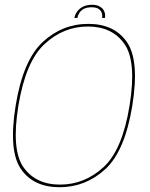

<svg xmlns="http://www.w3.org/2000/svg" viewBox="-20 -780 627 804"><path d="M229.5 4Q338.5 4 420.8 -71.5Q503 -147 534 -337.5Q564.5 -526.5 511.8 -603.2Q459 -680 350 -680Q241 -680 158.8 -604Q76.5 -528 45.5 -337.5Q15 -148 67.8 -72Q120.5 4 229.5 4ZM231.5 -7Q129.5 -7 78.2 -79.8Q27 -152.5 57 -337.5Q87.5 -522.5 166.8 -595.8Q246 -669 348 -669Q450 -669 501.2 -595.8Q552.5 -522.5 522.5 -337.5Q492.5 -152 413 -79.5Q333.5 -7 231.5 -7ZM366 -760Q343.5 -760 328 -752.2Q312.5 -744.5 303.2 -731.8Q294 -719 291.5 -705H304Q306 -716 312.5 -726.2Q319 -736.5 331.2 -743Q343.5 -749.5 364 -749.5Q382.5 -749.5 392.5 -743Q402.5 -736.5 406 -726.2Q409.5 -716 407.5 -705H419.5Q422 -719 416.8 -731.8Q411.5 -744.5 398.8 -752.2Q386 -760 366 -760Z"/></svg>

Font: Anybody Thin Thin
Style: Italic
Weight: 250
Italic angle: -10°
Version: Version 1.113;gftools[0.9.25]